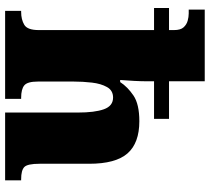

<svg xmlns="http://www.w3.org/2000/svg" viewBox="-54 -746 800 731"><g transform="rotate(90 345.5 -380.0)"><path d="M21 0V-61H25Q54 -61 74 -73Q94 -85 94 -128V-567H10V-624H94V-643Q94 -668 83.5 -679.5Q73 -691 58.5 -695Q44 -699 31 -699H16V-760H289V-624H432V-567H289V-544Q289 -518 287.5 -491Q286 -464 284 -438H292Q310 -466 343 -488.5Q376 -511 441 -511Q524 -511 563.5 -466Q603 -421 603 -320V-131Q603 -85 615.5 -73Q628 -61 662 -61H666V0H408V-277Q408 -341 395.5 -376Q383 -411 351 -411Q324 -411 311 -388Q298 -365 294 -330.5Q290 -296 290 -261V-125Q290 -85 304.5 -73Q319 -61 352 -61H356V0Z"/></g></svg>

Font: Noto Serif Hentaigana Black
Style: Regular
Weight: 900
Designer: Kazuhiro Yamada
Foundry: nipponia
Version: Version 1.000; ttfautohint (v1.8.4.7-5d5b)